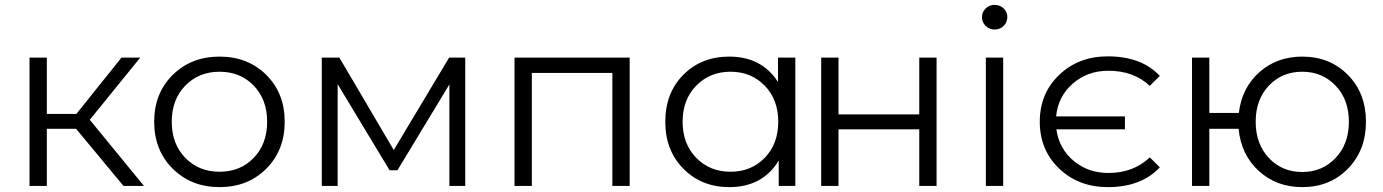

<svg xmlns="http://www.w3.org/2000/svg" viewBox="-20 -762 5670 787"><path d="M486 0 292 -234H172V0H101V-526H172V-295H293L478 -526H555L348 -271L570 0Z M1071.5 -70.5Q996 5 880 5Q764 5 688 -70.5Q612 -146 612 -263Q612 -380 688 -455Q764 -530 880 -530Q996 -530 1071.5 -455Q1147 -380 1147 -263Q1147 -146 1071.5 -70.5ZM739.5 -115Q795 -58 880 -58Q965 -58 1020 -115Q1075 -172 1075 -263Q1075 -354 1020 -411Q965 -468 880 -468Q795 -468 739.5 -411Q684 -354 684 -263Q684 -172 739.5 -115Z M1821 -526H1887V0H1822V-416L1609 -64H1577L1364 -417V0H1299V-526H1371L1594 -147Z M2089 -526H2561V0H2490V-463H2160V0H2089Z M3169 -526H3240V0H3172V-104Q3106 5 2969 5Q2856 5 2781.5 -70Q2707 -145 2707 -263Q2707 -381 2781 -455.5Q2855 -530 2969 -530Q3102 -530 3169 -426ZM2974 -58Q3059 -58 3114.5 -115Q3170 -172 3170 -263Q3170 -354 3114.5 -411Q3059 -468 2974 -468Q2890 -468 2834 -411Q2778 -354 2778 -263Q2778 -172 2834 -115Q2890 -58 2974 -58Z M3346 0V-526H3417V-293H3748V-526H3819V0H3748V-232H3417V0Z M4005 -692Q4005 -712 4020 -727Q4035 -742 4057 -742Q4079 -742 4094 -727.5Q4109 -713 4109 -693Q4109 -671 4094 -656Q4079 -641 4057 -641Q4035 -641 4020 -656Q4005 -671 4005 -692ZM4021 0V-526H4092V0Z M4523 -53Q4626 -53 4693 -117L4734 -76Q4658 5 4521 5Q4401 5 4321.5 -71Q4242 -147 4242 -263Q4242 -379 4321.5 -455Q4401 -531 4521 -531Q4659 -531 4734 -451L4693 -410Q4627 -472 4523 -472Q4438 -472 4377.5 -419.5Q4317 -367 4309 -285H4591V-232H4310Q4321 -153 4380.5 -103Q4440 -53 4523 -53Z M5318 -530Q5431 -530 5505 -455Q5579 -380 5579 -263Q5579 -146 5505 -70.5Q5431 5 5318 5Q5212 5 5139.5 -61.5Q5067 -128 5057 -234H4937V0H4866V-526H4937V-299H5058Q5070 -402 5142 -466Q5214 -530 5318 -530ZM5318 -57Q5400 -57 5454.5 -114.5Q5509 -172 5509 -263Q5509 -354 5454.5 -411Q5400 -468 5318 -468Q5235 -468 5181 -411Q5127 -354 5127 -263Q5127 -172 5181 -114.5Q5235 -57 5318 -57Z"/></svg>

Font: mBank
Style: Regular
Weight: 400
Designer: Julieta Ulanovsky
Foundry: Julieta Ulanovsky
Version: Version 7.200;PS 007.200;hotconv 1.0.88;makeotf.lib2.5.64775